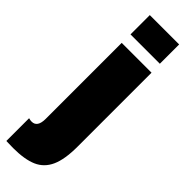

<svg xmlns="http://www.w3.org/2000/svg" viewBox="-310 -693 865 865"><g transform="rotate(45 122.0 -260.5)"><path d="M36 -690H223V-567H36ZM-20 23Q-10 26 -1 26Q35 26 35 -28V-512H225V-40Q225 40 204.5 85.5Q184 131 140.5 150Q97 169 24 169Q-4 169 -20 168Z"/></g></svg>

Font: Decalotype Black
Style: Regular
Weight: 900
Designer: Alfredo Marco Pradil
Foundry: Alfredo Marco Pradil
Version: Version 1.0